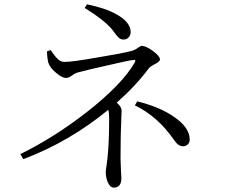

<svg xmlns="http://www.w3.org/2000/svg" viewBox="-20 -816 1040 889"><path d="M506.8 52.7Q489.3 52.7 478.5 26.4Q469.7 4.9 469.7 -18.6Q469.7 -28.3 472.7 -44.9Q475.6 -64.5 477.5 -82Q485.4 -152.3 485.4 -269.5Q485.4 -294.9 481.4 -307.6Q300.8 -159.2 87.9 -79.1L74.2 -102.5Q231.4 -179.7 381.8 -296.9Q543.9 -423.8 602.5 -524.4Q607.4 -533.2 606.4 -536.1Q605.5 -539.1 595.7 -538.1Q570.3 -535.2 475.6 -512.7Q391.6 -494.1 343.8 -481.4Q328.1 -477.5 312.5 -465.8Q297.9 -455.1 286.1 -455.1Q267.6 -455.1 242.2 -476.6Q216.8 -497.1 207 -517.6Q199.2 -533.2 197.3 -578.1L214.8 -584Q216.8 -581.1 221.7 -574.2Q236.3 -552.7 246.1 -543.9Q260.7 -529.3 278.3 -529.3Q315.4 -529.3 436.5 -550.8Q543.9 -568.4 588.9 -580.1Q604.5 -584 620.1 -595.7Q630.9 -603.5 636.7 -603.5Q656.2 -603.5 688.5 -579.6Q720.7 -555.7 720.7 -541Q720.7 -530.3 694.3 -517.6Q675.8 -507.8 670.9 -502Q608.4 -418 520.5 -340.8Q543 -321.3 543 -303.7Q543 -296.9 542 -277.3Q538.1 -197.3 538.1 -81.1Q538.1 -64.5 540 -28.3Q542 -1 542 8.8Q542 52.7 506.8 52.7ZM827.1 -138.7Q804.7 -138.7 785.2 -168.9Q709 -278.3 604.5 -328.1L615.2 -346.7Q718.8 -321.3 785.2 -275.4Q858.4 -225.6 858.4 -169.9Q858.4 -156.2 849.6 -147.5Q840.8 -138.7 827.1 -138.7ZM551.8 -632.8Q539.1 -632.8 528.3 -642.6Q521.5 -649.4 506.8 -668.9Q503.9 -672.9 502.9 -674.8Q466.8 -720.7 372.1 -779.3L382.8 -795.9Q466.8 -779.3 520.5 -749Q585 -712.9 585 -667Q585 -653.3 575.7 -643.1Q566.4 -632.8 551.8 -632.8Z"/></svg>

Font: Bpmf Zihi Only R
Style: R
Weight: 400
Foundry: But Ko
Version: Version 1.320